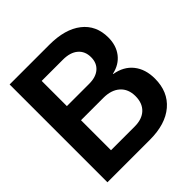

<svg xmlns="http://www.w3.org/2000/svg" viewBox="-192 -852 991 991"><g transform="rotate(-45 303.5 -357.0)"><path d="M30 -714H320Q434 -714 498 -664Q562 -614 562 -525Q562 -467 531.5 -427.5Q501 -388 446 -376V-374Q511 -363 546.5 -318.5Q582 -274 582 -205Q582 -109 518 -54.5Q454 0 340 0H30ZM333 -104Q387 -104 417 -132.5Q447 -161 447 -212Q447 -264 414 -293.5Q381 -323 323 -323H160V-104ZM323 -426Q372 -426 399.5 -450Q427 -474 427 -516Q427 -560 397.5 -585Q368 -610 315 -610H160V-426Z"/></g></svg>

Font: Non Bureau Medium
Style: Regular
Weight: 500
Designer: Jona Saucedo
Foundry: Non Foundry
Version: Version 1.000; ttfautohint (v1.8.4)